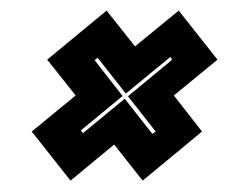

<svg xmlns="http://www.w3.org/2000/svg" viewBox="-20 -472 458 354"><path d="M243 -139 190.5 -205.5 110 -139 38.5 -229.5 119.5 -296 67 -362 176.5 -452.5 229 -386.5 309.5 -452.5 381 -362 300.5 -296 352.5 -229.5ZM261 -225 267 -229.5 216 -294.5 297.5 -362 294 -367 212 -299.5 160 -365.5 154.5 -361 206 -295 129 -231.5 133 -226.5 210 -290Z"/></svg>

Font: Tourney ExtraBold
Style: Italic
Weight: 800
Italic angle: -12°
Version: Version 1.015